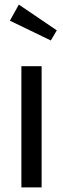

<svg xmlns="http://www.w3.org/2000/svg" viewBox="-20 -815 274 835"><path d="M161 -527V0H73V-527ZM62 -795 227 -683 201 -639 23 -725Z"/></svg>

Font: Fira Sans Extra Condensed
Style: Regular
Weight: 400
Width: 1
Designer: Carrois Corporate & Edenspiekermann AG
Foundry: Carrois Corporate GbR & Edenspiekermann AG
Version: Version 4.203